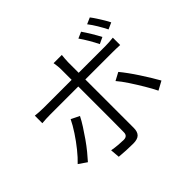

<svg xmlns="http://www.w3.org/2000/svg" viewBox="-184 -1072 1368 1368"><g transform="rotate(-45 500.0 -387.5)"><path d="M749 -787Q768 -760 791 -722Q814 -684 830 -653L781 -630Q766 -661 743.5 -699.5Q721 -738 701 -766ZM865 -815Q879 -797 894.5 -773Q910 -749 924.5 -725Q939 -701 948 -682L899 -660Q883 -692 861 -729Q839 -766 817 -794ZM319 -368Q303 -336 279 -298.5Q255 -261 228 -222.5Q201 -184 174 -151Q147 -118 126 -95L65 -137Q98 -168 135 -214Q172 -260 204.5 -309.5Q237 -359 256 -399ZM734 -397Q754 -373 778 -340Q802 -307 826 -270Q850 -233 871.5 -198Q893 -163 908 -136L842 -100Q823 -139 793.5 -188.5Q764 -238 732.5 -286Q701 -334 674 -365ZM93 -597Q114 -595 133 -593.5Q152 -592 176 -592H459V-699Q459 -715 456.5 -736Q454 -757 452 -767H535Q534 -757 532 -736Q530 -715 530 -699V-592H800Q837 -592 879 -597V-523Q860 -524 839.5 -524.5Q819 -525 801 -525H530V-516Q530 -496 530 -458Q530 -420 530 -371.5Q530 -323 530 -272Q530 -221 530 -173.5Q530 -126 530 -90Q530 -54 530 -37Q530 2 511 21Q492 40 448 40Q417 40 377.5 38Q338 36 309 33L303 -38Q336 -32 368 -29.5Q400 -27 419 -27Q458 -27 458 -65Q458 -80 458.5 -115Q459 -150 459 -197Q459 -244 459 -294.5Q459 -345 459 -391Q459 -437 459 -470.5Q459 -504 459 -516V-525H176Q154 -525 133.5 -524Q113 -523 93 -521Z"/></g></svg>

Font: Source Han Sans SC Normal
Style: Regular
Weight: 350
Designer: Ryoko NISHIZUKA 西塚涼子 (kana, bopomofo & ideographs); Paul D. Hunt (Latin, Greek & Cyrillic); Sandoll Communications 산돌커뮤니
Foundry: Adobe
Version: Version 2.004;hotconv 1.0.118;makeotfexe 2.5.65603